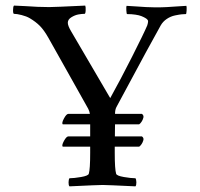

<svg xmlns="http://www.w3.org/2000/svg" viewBox="-20 -660 712 683"><path d="M203.1 -217.8Q198.7 -222.2 207.5 -238.5Q216.3 -254.9 223.1 -254.9H299.8Q298.3 -264.2 293.9 -272.9Q262.7 -329.6 220.2 -404.3Q177.7 -479 151.9 -525.9Q136.7 -552.7 122.1 -567.6Q107.4 -582.5 85.9 -595.2Q74.2 -602.1 57.1 -606.4Q40 -610.8 29.8 -610.8Q26.4 -610.8 26.4 -623.8Q26.4 -636.7 29.8 -640.1Q47.4 -639.6 70.8 -638.2Q94.2 -636.7 113.8 -635.7Q133.3 -634.8 154.8 -634.8Q172.9 -634.8 283.2 -640.1Q285.2 -635.7 284.7 -623.3Q284.2 -610.8 280.8 -610.8Q271 -610.8 258.8 -608.6Q246.6 -606.4 233.9 -598.6Q221.2 -590.8 221.2 -579.1Q221.2 -568.4 232.9 -548.8L372.1 -311Q407.2 -374 450 -458.5Q492.7 -543 503.9 -569.8Q506.8 -578.6 506.8 -585Q506.8 -586.9 504.6 -589.8Q502.4 -592.8 496.6 -596.2Q490.7 -599.6 482.7 -602.8Q474.6 -606 461.4 -607.9Q448.2 -609.9 432.1 -609.9Q430.2 -609.9 429.4 -623.3Q428.7 -636.7 430.2 -639.2Q442.9 -638.7 463.4 -637.2Q483.9 -635.7 500.2 -634.8Q516.6 -633.8 533.2 -633.8Q556.2 -633.8 573.7 -634.8Q591.3 -635.7 610.4 -637.2Q629.4 -638.7 643.1 -639.2Q644.5 -634.8 643.8 -622.3Q643.1 -609.9 641.1 -609.9Q633.8 -609.9 626.2 -609.1Q618.7 -608.4 603 -605.2Q587.4 -602.1 573.5 -592.8Q559.6 -583.5 551.8 -569.8Q524.4 -522 394 -278.8Q389.2 -269.5 389.2 -254.9H484.9Q492.2 -249.5 490 -241.2Q487.8 -232.9 483.4 -226.6Q479 -220.2 475.1 -217.8H389.2Q389.2 -210.4 388.9 -196Q388.7 -181.6 388.7 -174.8H484.9Q492.2 -169.4 490 -161.4Q487.8 -153.3 483.4 -147Q479 -140.6 475.1 -138.2H388.2V-116.2Q388.2 -58.1 393.1 -42Q395 -34.7 420.7 -30.3Q446.3 -25.9 461.9 -25.9Q464.8 -22 465.1 -11.5Q465.3 -1 461.9 2.9Q359.4 -2 345.2 -2Q329.6 -2 227.1 2.9Q223.6 -1 223.9 -11.5Q224.1 -22 227.1 -25.9Q242.7 -25.9 268.3 -30.3Q293.9 -34.7 295.9 -42Q300.8 -58.1 300.8 -116.2V-138.2H203.1Q198.7 -142.6 207.5 -158.7Q216.3 -174.8 223.1 -174.8H300.8V-217.8Z"/></svg>

Font: Crimson
Style: Roman
Weight: 400
Version: Version 0.8